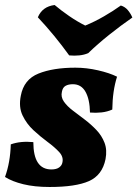

<svg xmlns="http://www.w3.org/2000/svg" viewBox="-25 -737 548 766"><path d="M276 -467Q320 -467 366 -456.5Q412 -446 442 -431Q424 -375 423 -300Q403 -291 380 -288.5Q357 -286 334 -288Q333 -341 316 -371Q299 -401 266 -401Q248 -401 236.5 -394.5Q225 -388 222 -371Q217 -350 230 -331.5Q243 -313 265.5 -296Q288 -279 313 -260Q338 -241 359.5 -218.5Q381 -196 392 -167.5Q403 -139 396 -102Q383 -38 330 -14.5Q277 9 173 9Q113 9 68 -2Q23 -13 -5 -31Q16 -89 18 -161Q57 -175 108 -170Q108 -61 180 -61Q200 -61 211 -69Q222 -77 224 -89Q229 -111 211 -130.5Q193 -150 164.5 -171Q136 -192 108.5 -217.5Q81 -243 65 -276.5Q49 -310 58 -355Q70 -420 128.5 -443.5Q187 -467 276 -467ZM251 -516Q223 -555 191 -594Q159 -633 126 -668Q144 -711 193 -717Q219 -695 251 -673Q283 -651 315 -635Q352 -650 390 -672Q428 -694 457 -715Q474 -710 485.5 -696Q497 -682 503 -667Q458 -636 411 -598.5Q364 -561 327 -525Q311 -518 291 -516Q271 -514 251 -516Z"/></svg>

Font: Vollkorn ExtraBold
Style: Italic
Weight: 800
Italic angle: -11°
Designer: Friedrich Althausen
Foundry: Friedrich Althausen
Version: Version 5.000; ttfautohint (v1.8.3)